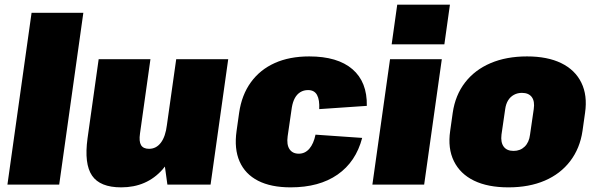

<svg xmlns="http://www.w3.org/2000/svg" viewBox="-20 -795 2564 827"><path d="M339 -740 235 0H12L116 -740Z M583 -220Q578 -186 587.5 -170Q597 -154 622 -154Q653 -154 673 -180.5Q693 -207 699 -257L777 -330L771 -290Q749 -143 680.5 -65.5Q612 12 502 12Q411 12 376.5 -38.5Q342 -89 357 -199L405 -540H628ZM887 0H701L682 -137L739 -540H963Z M1232 12Q1147 12 1091.5 -16.5Q1036 -45 1012 -99.5Q988 -154 999 -231L1010 -309Q1021 -386 1060.5 -440.5Q1100 -495 1163.5 -523.5Q1227 -552 1312 -552Q1434 -552 1498 -497Q1562 -442 1560 -339L1355 -325Q1357 -365 1345.5 -386Q1334 -407 1307 -407Q1288 -407 1273.5 -398Q1259 -389 1250 -372.5Q1241 -356 1237 -332L1219 -208Q1214 -172 1227 -152.5Q1240 -133 1267 -133Q1294 -133 1312.5 -154.5Q1331 -176 1339 -215L1540 -201Q1513 -98 1434 -43Q1355 12 1232 12Z M1883 -540 1807 0H1584L1660 -540ZM1918 -775 1894 -604H1667L1691 -775Z M2170 12Q2081 12 2021.5 -17Q1962 -46 1935 -101Q1908 -156 1919 -231L1930 -309Q1941 -385 1983 -439.5Q2025 -494 2093 -523Q2161 -552 2250 -552Q2338 -552 2397.5 -523Q2457 -494 2484 -439Q2511 -384 2500 -309L2489 -231Q2478 -156 2436 -101Q2394 -46 2326.5 -17Q2259 12 2170 12ZM2192 -145Q2221 -145 2240 -163.5Q2259 -182 2263 -215L2279 -325Q2284 -359 2270.5 -377Q2257 -395 2228 -395Q2209 -395 2193.5 -386.5Q2178 -378 2168.5 -362.5Q2159 -347 2156 -325L2140 -215Q2136 -182 2149.5 -163.5Q2163 -145 2192 -145Z"/></svg>

Font: Pathway Extreme Condensed Black
Style: Italic
Weight: 900
Width: 3
Italic angle: -8°
Version: Version 1.001;gftools[0.9.26]